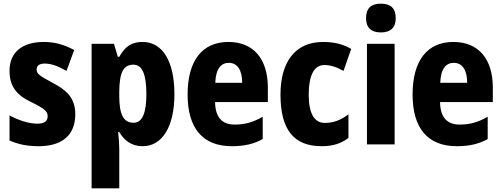

<svg xmlns="http://www.w3.org/2000/svg" viewBox="-20 -839 2743 1048"><path d="M391 -216C391 -306 340 -349 267 -387C190 -428 180 -438 180 -460C180 -481 195 -492 224 -492C266 -492 303 -474 343 -452L385 -566C329 -596 278 -610 219 -610C102 -610 32 -554 32 -453C32 -369 69 -321 148 -283C233 -242 240 -227 240 -204C240 -178 222 -164 184 -164C135 -164 78 -184 32 -209V-72C83 -50 131 -41 191 -41C319 -41 391 -101 391 -216Z M758 -610C701 -610 664 -588 631 -529H623L602 -600H480V189H631V-27C631 -49 629 -78 625 -118H631C660 -69 701 -41 759 -41C864 -41 932 -145 932 -325C932 -507 866 -610 758 -610ZM708 -486C756 -486 779 -434 779 -325C779 -220 756 -169 709 -169C653 -169 631 -216 631 -315V-340C632 -442 653 -486 708 -486Z M1227 -610C1085 -610 1004 -510 1004 -323C1004 -140 1086 -41 1245 -41C1313 -41 1366 -53 1414 -80V-202C1361 -171 1316 -159 1261 -159C1191 -159 1155 -200 1154 -282H1442V-361C1442 -518 1363 -610 1227 -610ZM1229 -496C1276 -496 1302 -456 1302 -387H1155C1158 -466 1188 -496 1229 -496Z M1736 -41C1796 -41 1841 -55 1882 -86V-215C1841 -184 1801 -168 1753 -168C1696 -168 1665 -219 1665 -323C1665 -428 1695 -484 1750 -484C1785 -484 1817 -473 1855 -452L1897 -572C1856 -596 1809 -610 1743 -610C1589 -610 1511 -498 1511 -323C1511 -129 1585 -41 1736 -41Z M2059 -819C2007 -819 1978 -795 1978 -740C1978 -686 2008 -662 2059 -662C2110 -662 2140 -686 2140 -740C2140 -794 2112 -819 2059 -819ZM2134 -600H1983V-51H2134Z M2455 -610C2313 -610 2232 -510 2232 -323C2232 -140 2314 -41 2473 -41C2541 -41 2594 -53 2642 -80V-202C2589 -171 2544 -159 2489 -159C2419 -159 2383 -200 2382 -282H2670V-361C2670 -518 2591 -610 2455 -610ZM2457 -496C2504 -496 2530 -456 2530 -387H2383C2386 -466 2416 -496 2457 -496Z"/></svg>

Font: Noto Sans Tamil UI Condensed ExtraBold
Style: Regular
Weight: 800
Width: 3
Designer: Jelle Bosma - Monotype Design Team
Foundry: Monotype Imaging Inc.
Version: Version 2.004